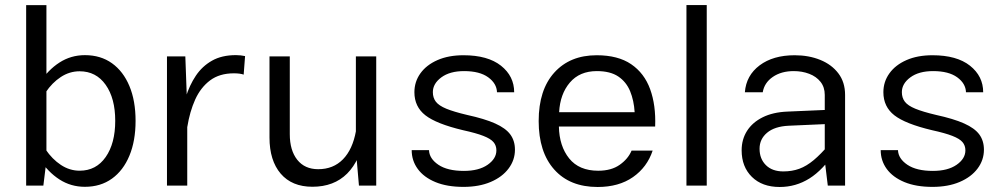

<svg xmlns="http://www.w3.org/2000/svg" viewBox="-20 -726 3917 751"><path d="M149.6 0 161.6 -97.6V-705.9H82.3V0ZM510.3 -253.3Q510.3 -331.8 486.2 -389.4Q462.2 -446.9 418 -478.6Q373.7 -510.3 312.2 -510.3Q257.4 -510.3 212.6 -481.4Q167.8 -452.6 133.4 -400.1L158.6 -364.7Q183.7 -402.4 217.9 -424.8Q252.1 -447.2 291.3 -447.2Q355.9 -447.2 393.3 -394.3Q430.7 -341.5 430.7 -253.4Q430.7 -165.2 393.4 -111.8Q356.1 -58.3 291.5 -58.3Q252.4 -58.3 218.2 -80.9Q184 -103.5 158.6 -141.2L133.4 -105.3Q167.8 -52.9 212.5 -24.1Q257.2 4.7 311.9 4.7Q373.4 4.7 417.8 -27.2Q462.2 -59.1 486.2 -117.1Q510.3 -175 510.3 -253.3Z M633.1 -505.4V0H712.4V-301.4L704.9 -505.4ZM933.1 -434.1 938.6 -506.6Q930.5 -508.3 921.3 -509.4Q912.1 -510.4 902.7 -510.4Q847.7 -510.4 809.3 -488.7Q770.9 -467 746 -429.8Q721 -392.5 706.4 -344.9Q691.8 -297.2 684.4 -244.9L712.7 -230Q722.2 -289.4 743.5 -336.7Q764.9 -383.9 801.8 -411.6Q838.8 -439.2 894.6 -439.2Q919.2 -439.2 933.1 -434.1Z M1451.6 -505.4H1372V-139L1384 0H1451.6ZM1034.1 -188.3Q1034.1 -98.2 1077.9 -46.8Q1121.8 4.5 1202.1 4.5Q1286.2 4.5 1337.9 -47.1Q1389.6 -98.8 1408 -200.9L1372.3 -213.5Q1359.3 -141.6 1321.5 -102.9Q1283.7 -64.2 1224.6 -64.2Q1172 -64.2 1142.7 -101Q1113.5 -137.9 1113.5 -201.3V-505.4H1034.1Z M1792.9 -509.9Q1734.3 -509.9 1691.1 -490.9Q1647.9 -471.9 1624.4 -439.1Q1600.9 -406.3 1600.9 -365.3Q1600.9 -308.6 1643.8 -275.1Q1686.7 -241.6 1791.3 -216.7Q1842.5 -205.5 1870.8 -194.4Q1899.1 -183.4 1910.3 -170.1Q1921.6 -156.9 1921.6 -137.9Q1921.6 -105.3 1887.2 -81.4Q1852.8 -57.5 1794.4 -57.5Q1730.4 -57.5 1694.8 -81.5Q1659.2 -105.6 1658 -138.8H1590.3Q1590.3 -97.6 1614.1 -65.1Q1637.8 -32.6 1683.1 -13.8Q1728.4 5 1792.9 5Q1854 5 1899.2 -14.3Q1944.5 -33.6 1969.3 -66.8Q1994.2 -99.9 1994.2 -140.6Q1994.2 -175.4 1976 -200.1Q1957.8 -224.7 1916.7 -243.1Q1875.5 -261.5 1806.8 -276.5Q1754.9 -288.8 1725.7 -300.8Q1696.6 -312.8 1684.8 -328.2Q1673.1 -343.6 1673.1 -365.6Q1673.1 -398.9 1706.3 -423.4Q1739.5 -447.9 1795.3 -447.9Q1856.1 -447.9 1889.5 -423.7Q1922.9 -399.4 1924 -365H1991.2Q1991.2 -428 1939.6 -469Q1887.9 -509.9 1792.9 -509.9Z M2166.1 -231.2H2542.6Q2545.8 -314.5 2523 -377.2Q2500.2 -439.9 2448.7 -474.9Q2397.3 -509.9 2313.8 -509.9Q2209.4 -509.9 2148.2 -442.2Q2087 -374.5 2087 -252.6Q2087 -131.1 2147.9 -62.9Q2208.7 5.4 2317.6 5.4Q2400.5 5.4 2455.9 -33.3Q2511.2 -72 2532.8 -136.9H2450.4Q2436.8 -104.5 2404 -81.4Q2371.3 -58.2 2319.8 -58.2Q2245 -58.2 2206.3 -106.3Q2167.6 -154.5 2166.1 -231.2ZM2167 -287.1Q2170.8 -358.2 2208.9 -403Q2247.1 -447.9 2314.5 -447.9Q2367.1 -447.9 2398.4 -426.8Q2429.7 -405.6 2444.7 -369.3Q2459.6 -332.9 2462.4 -287.1Z M2744.4 0V-706.1H2665V0Z M3285.5 -354.8Q3285.5 -404.5 3259.3 -439Q3233.2 -473.5 3188.5 -491.7Q3143.8 -509.9 3088.3 -509.9Q3004.1 -509.9 2951.4 -470.5Q2898.6 -431 2893.5 -365H2963.4Q2969.5 -402.1 3002.6 -425Q3035.8 -447.9 3084.7 -447.9Q3117.6 -447.9 3145.2 -437.3Q3172.8 -426.8 3189.4 -406Q3206 -385.1 3206 -354.8V-97.6L3217.9 0H3285.5ZM3248.9 -135.7 3223 -161.1Q3190.8 -123.1 3162.8 -99.7Q3134.8 -76.3 3106.5 -65.9Q3078.1 -55.5 3044 -55.5Q3000.6 -55.5 2975.8 -80.1Q2951 -104.7 2951 -144.2Q2951 -182 2980.3 -206.7Q3009.7 -231.5 3064.6 -234.2L3241.1 -242V-297.4L3059.6 -289.5Q3003.1 -287.2 2963.1 -267.2Q2923.2 -247.3 2902 -214.1Q2880.9 -180.8 2880.9 -138.1Q2880.9 -73.6 2921 -34.1Q2961.2 5.4 3029.7 5.4Q3092.9 5.4 3146.2 -28Q3199.4 -61.4 3248.9 -135.7Z M3627.3 -509.9Q3568.7 -509.9 3525.6 -490.9Q3482.4 -471.9 3458.9 -439.1Q3435.3 -406.3 3435.3 -365.3Q3435.3 -308.6 3478.2 -275.1Q3521.1 -241.6 3625.8 -216.7Q3677 -205.5 3705.3 -194.4Q3733.6 -183.4 3744.8 -170.1Q3756.1 -156.9 3756.1 -137.9Q3756.1 -105.3 3721.7 -81.4Q3687.3 -57.5 3628.9 -57.5Q3564.9 -57.5 3529.2 -81.5Q3493.6 -105.6 3492.4 -138.8H3424.8Q3424.8 -97.6 3448.5 -65.1Q3472.3 -32.6 3517.6 -13.8Q3562.9 5 3627.3 5Q3688.5 5 3733.7 -14.3Q3779 -33.6 3803.8 -66.8Q3828.6 -99.9 3828.6 -140.6Q3828.6 -175.4 3810.5 -200.1Q3792.3 -224.7 3751.2 -243.1Q3710 -261.5 3641.3 -276.5Q3589.3 -288.8 3560.2 -300.8Q3531 -312.8 3519.3 -328.2Q3507.6 -343.6 3507.6 -365.6Q3507.6 -398.9 3540.8 -423.4Q3573.9 -447.9 3629.8 -447.9Q3690.6 -447.9 3724 -423.7Q3757.4 -399.4 3758.4 -365H3825.7Q3825.7 -428 3774.1 -469Q3722.4 -509.9 3627.3 -509.9Z"/></svg>

Font: Estedad-FD VF
Style: Regular
Weight: 100
Designer: Amin Abedi
Version: Version 7.3